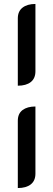

<svg xmlns="http://www.w3.org/2000/svg" viewBox="-20 -797 269 970"><path d="M70 -704Q70 -740 94 -758.5Q118 -777 159 -777V-437Q159 -401 135.5 -382.5Q112 -364 70 -364ZM70 -187Q70 -223 94 -241Q118 -259 159 -259V80Q159 116 135.5 134.5Q112 153 70 153Z"/></svg>

Font: K2D
Style: Regular
Weight: 400
Version: Version 1.000; ttfautohint (v1.6)